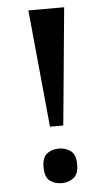

<svg xmlns="http://www.w3.org/2000/svg" viewBox="-52 -749 445 791"><g transform="rotate(-5 170.0 -353.5)"><path d="M143 -229 96 -714H244L198 -229ZM172 7Q142 7 122 -8.5Q102 -24 102 -64Q102 -105 122 -120.5Q142 -136 172 -136Q199 -136 220 -120.5Q241 -105 241 -64Q241 -24 220 -8.5Q199 7 172 7Z"/></g></svg>

Font: Noto Serif ExtraCondensed
Style: Bold
Weight: 700
Width: 2
Designer: Monotype Design Team
Foundry: Monotype Imaging Inc.
Version: Version 2.014; ttfautohint (v1.8.4.7-5d5b)